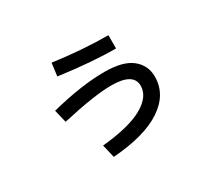

<svg xmlns="http://www.w3.org/2000/svg" viewBox="-126 -848 1252 1128"><g transform="rotate(-30 500.0 -284.0)"><path d="M337 -42Q523 -60 613.5 -111.5Q704 -163 704 -236Q704 -324 554 -324Q440 -324 216 -273L195 -360Q404 -413 559 -413Q684 -413 743.5 -365.5Q803 -318 803 -241Q803 -121 689.5 -45Q576 31 358 47ZM318 -615Q514 -588 688 -588V-498Q527 -498 307 -528Z"/></g></svg>

Font: Mplus 1p Medium
Style: Regular
Weight: 500
Version: Version 1.061